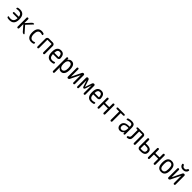

<svg xmlns="http://www.w3.org/2000/svg" viewBox="875 -3637 6749 6749"><g transform="rotate(45 4250.0 -262.5)"><path d="M202.1 -58.6Q277.3 -58.6 319.3 -103.5Q361.3 -148.4 366.2 -236.3Q366.2 -248 355.5 -248H139.6Q126 -248 116.7 -257.3Q107.4 -266.6 107.4 -280.3Q107.4 -293.9 116.7 -303.7Q126 -313.5 139.6 -313.5H351.6Q355.5 -313.5 359.4 -316.9Q363.3 -320.3 362.3 -325.2Q339.8 -460.9 204.1 -460.9Q161.1 -460.9 120.1 -450.2Q108.4 -447.3 98.1 -453.6Q87.9 -460 87.9 -472.7Q87.9 -487.3 96.7 -499.5Q105.5 -511.7 119.1 -515.6Q162.1 -526.4 215.8 -527.3Q441.4 -527.3 441.9 -260.3Q442.4 6.8 213.9 6.8Q166 6.8 117.2 -3.9Q102.5 -7.8 92.8 -20Q83 -32.2 83 -47.9Q83 -60.5 92.8 -67.9Q102.5 -75.2 115.2 -71.3Q155.3 -58.6 202.1 -58.6Z M578.1 -39.1V-481.4Q578.1 -498 588.9 -508.8Q599.6 -519.5 616.7 -519.5Q633.8 -519.5 645 -508.8Q656.2 -498 656.2 -481.4V-295.9H657.2H659.2L835 -488.3Q864.3 -520.5 908.2 -519.5Q920.9 -519.5 925.3 -508.3Q929.7 -497.1 921.9 -488.3L725.6 -279.3Q718.8 -270.5 725.6 -261.7L927.7 -33.2Q935.5 -24.4 930.2 -12.2Q924.8 0 913.1 0Q868.2 0 839.8 -33.2L659.2 -241.2Q658.2 -242.2 657.2 -242.2Q656.2 -242.2 656.2 -241.2V-39.1Q656.2 -22.5 645 -11.2Q633.8 0 616.7 0Q599.6 0 588.9 -11.2Q578.1 -22.5 578.1 -39.1Z M1294.9 9.8Q1193.4 9.8 1136.7 -57.6Q1080.1 -125 1080.1 -259.8Q1080.1 -393.6 1135.3 -461.9Q1190.4 -530.3 1290 -530.3Q1329.1 -530.3 1377.9 -516.6Q1394.5 -512.7 1404.8 -498Q1415 -483.4 1415 -464.8Q1415 -451.2 1403.8 -443.8Q1392.6 -436.5 1379.9 -442.4Q1338.9 -458 1294.9 -458Q1231.4 -458 1196.8 -408.2Q1162.1 -358.4 1162.1 -259.8Q1162.1 -159.2 1199.2 -108.9Q1236.3 -58.6 1299.8 -58.6Q1342.8 -58.6 1384.8 -77.1Q1396.5 -82 1408.2 -75.2Q1419.9 -68.4 1419.9 -54.7Q1419.9 -37.1 1410.2 -22Q1400.4 -6.8 1382.8 -2.9Q1334 9.8 1294.9 9.8Z M1566.4 -38.1V-434.6Q1566.4 -469.7 1591.3 -494.6Q1616.2 -519.5 1651.4 -519.5H1848.6Q1883.8 -519.5 1908.7 -494.6Q1933.6 -469.7 1933.6 -434.6V-39.1Q1933.6 -22.5 1922.9 -11.2Q1912.1 0 1895 0Q1877.9 0 1866.7 -11.7Q1855.5 -23.4 1855.5 -39.1V-441.4Q1855.5 -452.1 1843.8 -452.1H1654.3Q1643.6 -452.1 1642.6 -441.4V-38.1Q1642.6 -22.5 1631.3 -11.2Q1620.1 0 1604 0Q1587.9 0 1577.1 -11.2Q1566.4 -22.5 1566.4 -38.1Z M2254.9 -460.9Q2200.2 -460.9 2172.4 -427.2Q2144.5 -393.6 2138.7 -310.5Q2138.7 -299.8 2149.4 -299.8H2344.7Q2355.5 -299.8 2356.4 -311.5Q2349.6 -460.9 2254.9 -460.9ZM2269.5 9.8Q2054.7 9.8 2054.7 -259.8Q2054.7 -400.4 2105 -465.3Q2155.3 -530.3 2254.9 -530.3Q2336.9 -530.3 2380.9 -480.5Q2424.8 -430.7 2432.6 -320.3Q2435.5 -285.2 2410.2 -259.8Q2384.8 -234.4 2347.7 -234.4H2149.4Q2138.7 -234.4 2137.7 -221.7Q2143.6 -134.8 2177.7 -96.7Q2211.9 -58.6 2275.4 -58.6Q2316.4 -58.6 2373 -79.1Q2386.7 -84 2398.4 -76.7Q2410.2 -69.3 2410.2 -54.7Q2410.2 -13.7 2373 -3.9Q2314.5 9.8 2269.5 9.8Z M2638.7 -264.6V-254.9Q2638.7 -164.1 2671.4 -114.7Q2704.1 -65.4 2754.9 -65.4Q2807.6 -65.4 2839.4 -113.8Q2871.1 -162.1 2871.1 -259.8Q2871.1 -455.1 2754.9 -455.1Q2704.1 -455.1 2671.4 -405.3Q2638.7 -355.5 2638.7 -264.6ZM2559.6 179.7V-483.4Q2559.6 -498 2570.8 -508.8Q2582 -519.5 2596.7 -519.5Q2612.3 -519.5 2623 -509.3Q2633.8 -499 2634.8 -483.4L2635.7 -446.3Q2635.7 -445.3 2636.7 -445.3Q2638.7 -445.3 2638.7 -446.3Q2692.4 -530.3 2775.4 -530.3Q2950.2 -530.3 2950.2 -259.8Q2950.2 -125 2901.9 -57.6Q2853.5 9.8 2775.4 9.8Q2685.5 9.8 2641.6 -74.2Q2641.6 -75.2 2639.6 -75.2Q2638.7 -75.2 2638.7 -74.2V179.7Q2638.7 196.3 2627.4 208Q2616.2 219.7 2600.1 219.7Q2584 219.7 2571.8 208Q2559.6 196.3 2559.6 179.7Z M3113.3 0Q3095.7 0 3083.5 -12.7Q3071.3 -25.4 3071.3 -43V-482.4Q3071.3 -498 3082 -508.8Q3092.8 -519.5 3108.9 -519.5Q3125 -519.5 3135.7 -508.8Q3146.5 -498 3146.5 -482.4V-124Q3146.5 -123 3147.5 -123Q3149.4 -123 3149.4 -124L3323.2 -481.4Q3341.8 -520.5 3385.7 -519.5Q3403.3 -519.5 3416 -506.8Q3428.7 -494.1 3428.7 -475.6V-39.1Q3428.7 -22.5 3417.5 -11.2Q3406.2 0 3390.1 0Q3374 0 3362.8 -11.2Q3351.6 -22.5 3351.6 -39.1V-396.5Q3351.6 -397.5 3350.6 -397.5Q3348.6 -397.5 3348.6 -396.5L3173.8 -38.1Q3156.2 0 3113.3 0Z M3548.8 -37.1V-470.7Q3548.8 -490.2 3563.5 -504.9Q3578.1 -519.5 3597.7 -519.5Q3620.1 -519.5 3638.2 -506.8Q3656.2 -494.1 3663.1 -472.7L3750 -212.9Q3750 -211.9 3751 -211.9Q3752 -211.9 3752 -212.9L3838.9 -473.6Q3845.7 -493.2 3863.3 -506.3Q3880.9 -519.5 3903.3 -519.5Q3922.9 -519.5 3937 -505.9Q3951.2 -492.2 3951.2 -471.7V-38.1Q3951.2 -22.5 3939.9 -11.2Q3928.7 0 3913.1 0Q3897.5 0 3886.2 -11.2Q3875 -22.5 3875 -38.1V-412.1Q3875 -413.1 3874 -413.1Q3873 -413.1 3873 -412.1L3792 -172.9Q3787.1 -159.2 3774.9 -150.4Q3762.7 -141.6 3749 -141.6Q3735.4 -141.6 3723.6 -150.4Q3711.9 -159.2 3707 -172.9L3626 -412.1Q3626 -413.1 3624 -413.1Q3623 -413.1 3623 -412.1V-37.1Q3623 -21.5 3612.3 -10.7Q3601.6 0 3585.9 0Q3570.3 0 3559.6 -10.7Q3548.8 -21.5 3548.8 -37.1Z M4254.9 -460.9Q4200.2 -460.9 4172.4 -427.2Q4144.5 -393.6 4138.7 -310.5Q4138.7 -299.8 4149.4 -299.8H4344.7Q4355.5 -299.8 4356.4 -311.5Q4349.6 -460.9 4254.9 -460.9ZM4269.5 9.8Q4054.7 9.8 4054.7 -259.8Q4054.7 -400.4 4105 -465.3Q4155.3 -530.3 4254.9 -530.3Q4336.9 -530.3 4380.9 -480.5Q4424.8 -430.7 4432.6 -320.3Q4435.5 -285.2 4410.2 -259.8Q4384.8 -234.4 4347.7 -234.4H4149.4Q4138.7 -234.4 4137.7 -221.7Q4143.6 -134.8 4177.7 -96.7Q4211.9 -58.6 4275.4 -58.6Q4316.4 -58.6 4373 -79.1Q4386.7 -84 4398.4 -76.7Q4410.2 -69.3 4410.2 -54.7Q4410.2 -13.7 4373 -3.9Q4314.5 9.8 4269.5 9.8Z M4566.4 -38.1V-482.4Q4566.4 -498 4577.1 -508.8Q4587.9 -519.5 4604 -519.5Q4620.1 -519.5 4631.3 -508.8Q4642.6 -498 4642.6 -482.4V-327.1Q4642.6 -315.4 4654.3 -315.4H4843.8Q4854.5 -315.4 4855.5 -327.1V-481.4Q4855.5 -497.1 4866.7 -508.3Q4877.9 -519.5 4895 -519.5Q4912.1 -519.5 4922.9 -508.8Q4933.6 -498 4933.6 -481.4V-39.1Q4933.6 -22.5 4922.9 -11.2Q4912.1 0 4895 0Q4877.9 0 4866.7 -11.7Q4855.5 -23.4 4855.5 -39.1V-236.3Q4855.5 -248 4843.8 -248H4654.3Q4643.6 -248 4642.6 -236.3V-38.1Q4642.6 -22.5 4631.3 -11.2Q4620.1 0 4604 0Q4587.9 0 4577.1 -11.2Q4566.4 -22.5 4566.4 -38.1Z M5089.8 -452.1Q5076.2 -452.1 5065.9 -461.9Q5055.7 -471.7 5055.7 -485.8Q5055.7 -500 5065.9 -509.8Q5076.2 -519.5 5089.8 -519.5H5410.2Q5423.8 -519.5 5434.1 -509.8Q5444.3 -500 5444.3 -485.8Q5444.3 -471.7 5434.1 -461.9Q5423.8 -452.1 5410.2 -452.1H5299.8Q5289.1 -452.1 5289.1 -441.4V-39.1Q5289.1 -22.5 5277.3 -11.2Q5265.6 0 5250 0Q5234.4 0 5222.7 -11.2Q5210.9 -22.5 5210.9 -39.1V-441.4Q5210.9 -452.1 5200.2 -452.1Z M5804.7 -275.4Q5634.8 -275.4 5634.8 -150.4Q5634.8 -105.5 5657.2 -81.1Q5679.7 -56.6 5719.7 -56.6Q5778.3 -56.6 5815.4 -105Q5852.5 -153.3 5852.5 -240.2V-263.7Q5852.5 -274.4 5841.8 -275.4ZM5705.1 9.8Q5639.6 9.8 5599.6 -31.7Q5559.6 -73.2 5559.6 -144.5Q5559.6 -235.4 5621.1 -285.2Q5682.6 -335 5804.7 -335H5841.8Q5852.5 -335 5852.5 -345.7V-360.4Q5852.5 -417 5830.6 -439.9Q5808.6 -462.9 5754.9 -462.9Q5697.3 -462.9 5619.1 -436.5Q5607.4 -431.6 5596.2 -439Q5585 -446.3 5585 -459Q5585 -497.1 5619.1 -506.8Q5693.4 -530.3 5754.9 -530.3Q5854.5 -530.3 5892.1 -490.2Q5929.7 -450.2 5929.7 -339.8V-36.1Q5929.7 -21.5 5919.4 -10.7Q5909.2 0 5894 0Q5878.9 0 5868.7 -10.7Q5858.4 -21.5 5857.4 -36.1L5856.4 -74.2Q5856.4 -75.2 5855.5 -75.2Q5853.5 -75.2 5852.5 -74.2Q5805.7 9.8 5705.1 9.8Z M6060.5 5.9Q6046.9 6.8 6036.6 -3.4Q6026.4 -13.7 6026.4 -29.3Q6026.4 -43 6036.6 -53.7Q6046.9 -64.5 6061.5 -68.4Q6127.9 -84 6127.9 -165V-444.3Q6127.9 -454.1 6118.2 -454.1H6079.1Q6066.4 -454.1 6056.2 -463.9Q6045.9 -473.6 6045.9 -486.8Q6045.9 -500 6056.2 -509.8Q6066.4 -519.5 6079.1 -519.5H6353.5Q6388.7 -519.5 6414.1 -494.6Q6439.5 -469.7 6439.5 -434.6V-39.1Q6439.5 -23.4 6427.7 -11.7Q6416 0 6398.9 0Q6381.8 0 6371.1 -11.2Q6360.4 -22.5 6360.4 -39.1V-443.4Q6360.4 -454.1 6347.7 -454.1H6215.8Q6205.1 -454.1 6205.1 -443.4V-143.6Q6204.1 -6.8 6060.5 5.9Z M6661.1 -240.2V-76.2Q6661.1 -65.4 6672.9 -63.5Q6704.1 -60.5 6741.2 -59.6Q6811.5 -59.6 6843.8 -85.4Q6876 -111.3 6876 -165Q6876 -209 6841.8 -232.4Q6807.6 -255.9 6713.9 -255.9Q6691.4 -255.9 6671.9 -252.9Q6661.1 -251 6661.1 -240.2ZM6667 4.9Q6630.9 2.9 6606.9 -24.4Q6583 -51.8 6583 -87.9V-481.4Q6583 -498 6594.7 -508.8Q6606.4 -519.5 6622.1 -519.5Q6637.7 -519.5 6649.4 -508.8Q6661.1 -498 6661.1 -481.4V-329.1Q6661.1 -324.2 6664.6 -321.3Q6668 -318.4 6672.9 -319.3Q6698.2 -322.3 6726.6 -322.3Q6843.8 -322.3 6897.9 -283.2Q6952.1 -244.1 6952.1 -163.1Q6952.1 -75.2 6898.9 -34.2Q6845.7 6.8 6738.3 6.8Q6716.8 6.8 6667 4.9Z M7066.4 -38.1V-482.4Q7066.4 -498 7077.1 -508.8Q7087.9 -519.5 7104 -519.5Q7120.1 -519.5 7131.3 -508.8Q7142.6 -498 7142.6 -482.4V-327.1Q7142.6 -315.4 7154.3 -315.4H7343.8Q7354.5 -315.4 7355.5 -327.1V-481.4Q7355.5 -497.1 7366.7 -508.3Q7377.9 -519.5 7395 -519.5Q7412.1 -519.5 7422.9 -508.8Q7433.6 -498 7433.6 -481.4V-39.1Q7433.6 -22.5 7422.9 -11.2Q7412.1 0 7395 0Q7377.9 0 7366.7 -11.7Q7355.5 -23.4 7355.5 -39.1V-236.3Q7355.5 -248 7343.8 -248H7154.3Q7143.6 -248 7142.6 -236.3V-38.1Q7142.6 -22.5 7131.3 -11.2Q7120.1 0 7104 0Q7087.9 0 7077.1 -11.2Q7066.4 -22.5 7066.4 -38.1Z M7839.4 -415.5Q7810.5 -460.9 7750 -460.9Q7689.5 -460.9 7660.6 -415.5Q7631.8 -370.1 7631.8 -260.3Q7631.8 -150.4 7660.6 -104.5Q7689.5 -58.6 7750 -58.6Q7810.5 -58.6 7839.4 -104.5Q7868.2 -150.4 7868.2 -260.3Q7868.2 -370.1 7839.4 -415.5ZM7950.2 -260.3Q7950.2 9.8 7750 9.8Q7549.8 9.8 7549.8 -260.3Q7549.8 -530.3 7750 -530.3Q7950.2 -530.3 7950.2 -260.3Z M8381.8 -745.1Q8397.5 -745.1 8408.7 -733.9Q8419.9 -722.7 8417 -708Q8406.2 -650.4 8361.8 -617.7Q8317.4 -585 8250 -585Q8182.6 -585 8138.2 -617.7Q8093.8 -650.4 8083 -708Q8080.1 -722.7 8090.8 -733.9Q8101.6 -745.1 8118.2 -745.1Q8148.4 -745.1 8163.1 -708Q8184.6 -655.3 8250.5 -655.3Q8316.4 -655.3 8336.9 -708Q8351.6 -745.1 8381.8 -745.1ZM8113.3 0Q8095.7 0 8083.5 -12.7Q8071.3 -25.4 8071.3 -43V-482.4Q8071.3 -498 8082 -508.8Q8092.8 -519.5 8108.9 -519.5Q8125 -519.5 8136.2 -508.8Q8147.5 -498 8147.5 -482.4V-124V-123Q8149.4 -123 8149.4 -124L8323.2 -481.4Q8341.8 -520.5 8385.7 -519.5Q8403.3 -519.5 8416 -506.8Q8428.7 -494.1 8428.7 -475.6V-39.1Q8428.7 -22.5 8417.5 -11.2Q8406.2 0 8390.1 0Q8374 0 8362.8 -11.2Q8351.6 -22.5 8351.6 -39.1V-396.5Q8351.6 -397.5 8350.6 -397.5Q8348.6 -397.5 8348.6 -396.5L8173.8 -38.1Q8156.2 0 8113.3 0Z"/></g></svg>

Font: Rounded-X Mgen+ 1m regular
Style: Regular
Weight: 400
Designer: [Source Han Sans]
Ryoko NISHIZUKA  (kana & ideographs); Paul D. Hunt (Latin, Greek & Cyrillic); Wenlong ZHANG  (bopomofo
Version: Version 1.059.20150602